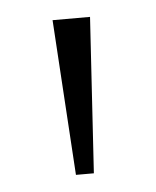

<svg xmlns="http://www.w3.org/2000/svg" viewBox="-33 -744 257 317"><g transform="rotate(-5 96.0 -585.0)"><path d="M64.9 -713.9 81.1 -456.1H110.8L127 -713.9Z"/></g></svg>

Font: Open Sans 300
Style: Regular
Weight: 300
Foundry: Ascender Corporation
Version: Version 1.100;PS 001.100;hotconv 1.0.88;makeotf.lib2.5.64775